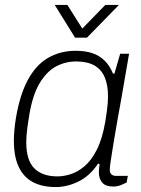

<svg xmlns="http://www.w3.org/2000/svg" viewBox="-20 -743 571 775"><path d="M205 12Q151 12 113.5 -7.5Q76 -27 56 -68.5Q36 -110 36 -175Q36 -195 38 -217.5Q40 -240 44 -265Q60 -361 93 -421.5Q126 -482 175 -510Q224 -538 286 -538Q324 -538 352.5 -528.5Q381 -519 402 -498.5Q423 -478 436 -446H442L465 -526H501L481 -410Q477 -384 469.5 -343.5Q462 -303 454 -257.5Q446 -212 439 -170Q432 -128 427.5 -97.5Q423 -67 423 -58Q423 -46 429.5 -39.5Q436 -33 449 -33H496L491 -6Q481 -1 467 4.5Q453 10 437 10Q407 10 393 -5.5Q379 -21 379 -49Q379 -56 380 -64Q381 -72 382 -80L376 -83Q344 -34 298 -11Q252 12 205 12ZM212 -31Q236 -31 264 -39.5Q292 -48 320 -71Q348 -94 370.5 -138Q393 -182 405 -252Q409 -277 411.5 -295.5Q414 -314 415 -328Q416 -342 416 -354Q416 -400 402.5 -431.5Q389 -463 360.5 -479Q332 -495 287 -495Q245 -495 207.5 -475.5Q170 -456 141 -409Q112 -362 98 -278Q93 -248 90.5 -228.5Q88 -209 87 -195Q86 -181 86 -169Q86 -96 118.5 -63.5Q151 -31 212 -31ZM460 -723 331 -591H283L201 -723H252L324 -609H294L405 -723Z"/></svg>

Font: Archivo SemiBold Thin
Style: Italic
Weight: 250
Italic angle: -10°
Version: Version 2.001